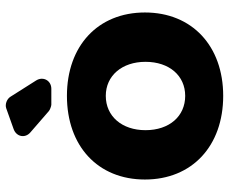

<svg xmlns="http://www.w3.org/2000/svg" viewBox="-85 -716 807 677"><g transform="rotate(-90 318.5 -377.5)"><path d="M373 -654 316 -744C308 -757 289 -764 275 -759L202 -733C174 -723 169 -692 190 -674L265 -609C269 -605 283 -600 288 -600H344C373 -600 389 -629 373 -654ZM319 -545C142 -545 24 -436 24 -270C24 -104 142 6 319 6C495 6 613 -104 613 -270C613 -436 495 -545 319 -545ZM319 -408C390 -408 439 -351 439 -268C439 -184 390 -128 319 -128C247 -128 198 -184 198 -268C198 -351 247 -408 319 -408Z"/></g></svg>

Font: Trueno
Style: RoundBd
Weight: 700
Designer: Julieta Ulanovsky, Jasper
Foundry: Julieta Ulanovsky, Cannot Into Space Fonts
Version: Version 3.001